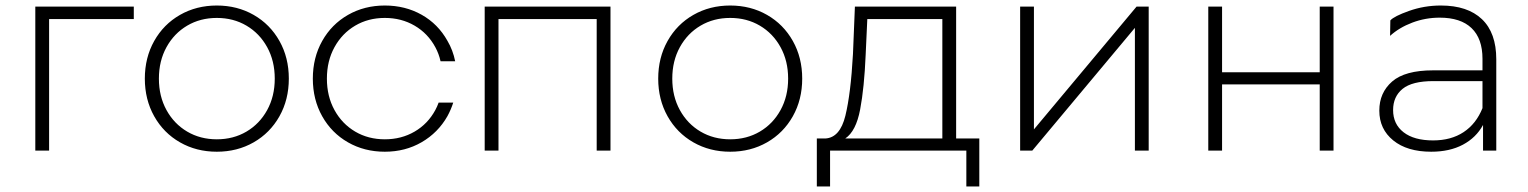

<svg xmlns="http://www.w3.org/2000/svg" viewBox="-20 -546 5539 696"><path d="M465 -477H158V0H108V-522H465Z M766 4Q692 4 632.5 -30Q573 -64 539 -124.5Q505 -185 505 -261Q505 -337 539 -397.5Q573 -458 632.5 -492Q692 -526 766 -526Q840 -526 899.5 -492Q959 -458 993 -397.5Q1027 -337 1027 -261Q1027 -185 993 -124.5Q959 -64 899.5 -30Q840 4 766 4ZM766 -41Q826 -41 873.5 -69Q921 -97 948.5 -147Q976 -197 976 -261Q976 -325 948.5 -375Q921 -425 873.5 -453Q826 -481 766 -481Q706 -481 658.5 -453Q611 -425 583.5 -375Q556 -325 556 -261Q556 -197 583.5 -147Q611 -97 658.5 -69Q706 -41 766 -41Z M1577 -324Q1571 -351 1558 -375Q1531 -425 1483 -453Q1435 -481 1375 -481Q1315 -481 1267.5 -453Q1220 -425 1192.5 -375Q1165 -325 1165 -261Q1165 -197 1192.5 -147Q1220 -97 1267.5 -69Q1315 -41 1375 -41Q1435 -41 1483 -69Q1531 -97 1558 -147Q1565 -160 1570 -174H1623Q1615 -149 1602 -125Q1568 -65 1508.5 -30.5Q1449 4 1375 4Q1301 4 1241.5 -30Q1182 -64 1148 -124.5Q1114 -185 1114 -261Q1114 -337 1148 -397.5Q1182 -458 1241.5 -492Q1301 -526 1375 -526Q1449 -526 1508.5 -492.5Q1568 -459 1602 -398Q1622 -364 1630 -324Z M2193 -522V0H2143V-477H1787V0H1737V-522Z M2627 4Q2553 4 2493.5 -30Q2434 -64 2400 -124.5Q2366 -185 2366 -261Q2366 -337 2400 -397.5Q2434 -458 2493.5 -492Q2553 -526 2627 -526Q2701 -526 2760.5 -492Q2820 -458 2854 -397.5Q2888 -337 2888 -261Q2888 -185 2854 -124.5Q2820 -64 2760.5 -30Q2701 4 2627 4ZM2627 -41Q2687 -41 2734.5 -69Q2782 -97 2809.5 -147Q2837 -197 2837 -261Q2837 -325 2809.5 -375Q2782 -425 2734.5 -453Q2687 -481 2627 -481Q2567 -481 2519.5 -453Q2472 -425 2444.5 -375Q2417 -325 2417 -261Q2417 -197 2444.5 -147Q2472 -97 2519.5 -69Q2567 -41 2627 -41Z M3530 -44V130H3483V0H2989V130H2941V-44H2972Q3025 -47 3044.5 -126.5Q3064 -206 3072 -350L3079 -522H3446V-44ZM3118 -347Q3113 -228 3098 -149Q3083 -70 3044 -44H3396V-477H3124Z M3678 -522H3728V-77L4100 -522H4144V0H4094V-445L3722 0H3678Z M4360 -522H4410V-284H4764V-522H4814V0H4764V-240H4410V0H4360Z M5203 -526Q5300 -526 5352 -476.5Q5404 -427 5404 -331V0H5356V-93Q5331 -47 5283 -21.5Q5235 4 5168 4Q5081 4 5030.5 -37Q4980 -78 4980 -145Q4980 -210 5026.5 -250.5Q5073 -291 5175 -291H5354V-333Q5354 -406 5314.5 -444Q5275 -482 5199 -482Q5147 -482 5099.5 -464Q5052 -446 5019 -416L5020 -472Q5033 -487 5088 -506.5Q5143 -526 5203 -526ZM5175 -37Q5240 -37 5285.5 -67Q5331 -97 5354 -154V-252H5176Q5099 -252 5064.5 -224Q5030 -196 5030 -147Q5030 -96 5068 -66.5Q5106 -37 5175 -37Z"/></svg>

Font: Hilab Light
Style: Regular
Weight: 300
Designer: Cristianderson Lima
Foundry: Cristianderson
Version: Version 1.0